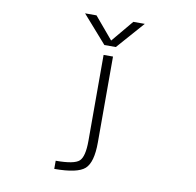

<svg xmlns="http://www.w3.org/2000/svg" viewBox="-100 -857 1200 1178"><g transform="rotate(10 500.0 -267.5)"><path d="M635.7 -753.9H707L556.6 -583H485.4L335 -753.9H406.2L521.5 -617.2ZM491.2 -522.5H549.8V12.7Q549.8 136.7 504.4 177.7Q459 218.8 314.5 218.8V168Q429.7 168 460.4 139.6Q491.2 111.3 491.2 12.7Z"/></g></svg>

Font: GenEi Gothic M Light
Style: Regular
Weight: 300
Designer: o_tamon (Modified); [Source Han Sans]
Ryoko NISHIZUKA  (kana & ideographs); Paul D. Hunt (Latin, Greek & Cyrillic); Wenl
Version: Version 1.1a;Original Version 1.004